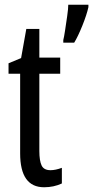

<svg xmlns="http://www.w3.org/2000/svg" viewBox="-20 -780 393 810"><path d="M193 -62Q165 -62 155.5 -82Q146 -102 146 -143V-469H234V-537H146V-658H91L69 -535L16 -513V-469H65V-133Q65 10 166 10Q207 10 241 -6V-72Q214 -62 193 -62ZM353 -760H268Q268 -744 263.5 -712.5Q259 -681 254.5 -651.5Q250 -622 247 -611V-600H293Q309 -626 327.5 -672Q346 -718 353 -750Z"/></svg>

Font: Noto Sans Display Condensed
Style: Regular
Weight: 400
Width: 3
Designer: Monotype Design Team
Foundry: Monotype Imaging Inc.
Version: Version 1.900